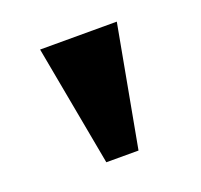

<svg xmlns="http://www.w3.org/2000/svg" viewBox="-67 -789 476 454"><g transform="rotate(-20 170.5 -562.0)"><path d="M130 -410 74 -714H267L211 -410Z"/></g></svg>

Font: Noto Serif Myanmar Black
Style: Regular
Weight: 900
Designer: Ben Mitchell and the Monotype Design Team
Foundry: Monotype Imaging Inc.
Version: Version 2.106; ttfautohint (v1.8.4.7-5d5b)